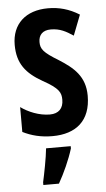

<svg xmlns="http://www.w3.org/2000/svg" viewBox="-55 -655 466 846"><g transform="rotate(-5 178.5 -232.0)"><path d="M331 -220C331 -306 281 -347 218 -387C152 -427 140 -443 140 -474C140 -506 159 -525 194 -525C235 -525 261 -510 293 -489L328 -579C283 -607 239 -619 190 -619C91 -619 30 -563 30 -471C30 -388 67 -343 139 -302C210 -263 218 -243 218 -212C218 -174 197 -152 158 -152C111 -152 63 -172 30 -196V-86C68 -67 110 -56 161 -56C266 -56 331 -110 331 -220ZM237 5V-5H128C124 37 110 107 102 143V155H171C196 111 222 54 237 5Z"/></g></svg>

Font: Noto Sans Malayalam UI ExtraCondensed SemiBold
Style: Regular
Weight: 600
Width: 2
Designer: Jelle Bosma - Monotype Design Team
Foundry: Monotype Imaging Inc.
Version: Version 2.104